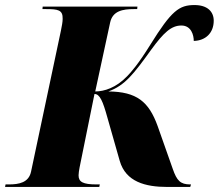

<svg xmlns="http://www.w3.org/2000/svg" viewBox="-49 -740 866 760"><path d="M-29 0H344L346 -10H333C279 -10 262 -20 262 -46C262 -55 264 -65 266 -77L325 -368C346 -368 358 -340 376 -275L425 -103C449 -20 527 0 613 0H704L707 -10H704C665 -10 651 -25 635 -71L575 -241C540 -338 492 -377 380 -378C446 -402 480 -447 550 -544C599 -611 629 -639 669 -639C708 -639 718 -601 718 -578C764 -579 797 -609 797 -658C797 -694 772 -720 721 -720C660 -720 630 -698 546 -563C499 -487 469 -453 454 -438C411 -393 364 -378 328 -378L387 -651C397 -697 437 -704 481 -704H494L495 -714H120L119 -704H132C181 -704 200 -701 199 -665C199 -653 196 -638 192 -618L74 -61C65 -17 26 -10 -14 -10H-27Z"/></svg>

Font: Noto Serif Display SemiCondensed Black
Style: Italic
Weight: 900
Width: 4
Italic angle: -12°
Designer: Monotype Design Team
Foundry: Monotype Imaging Inc.
Version: Version 2.009